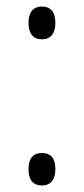

<svg xmlns="http://www.w3.org/2000/svg" viewBox="-20 -558 256 586"><path d="M67 -488C67 -456 81 -438 108 -438C134 -438 149 -455 149 -488C149 -521 135 -538 108 -538C80 -538 67 -519 67 -488ZM67 -42C67 -11 79 8 108 8C135 8 149 -10 149 -42C149 -74 136 -91 108 -91C80 -91 67 -73 67 -42Z"/></svg>

Font: Noto Sans Lao Looped UI Cond Lt
Style: Regular
Weight: 300
Width: 3
Designer: Mark Frömberg, Ben Mitchell
Foundry: The Fontpad Ltd
Version: Version 1.001